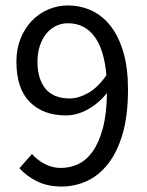

<svg xmlns="http://www.w3.org/2000/svg" viewBox="-20 -670 537 702"><path d="M235 -310Q267 -310 302.5 -330Q338 -350 369 -395Q361 -489 325 -537Q289 -585 228 -585Q205 -585 184.5 -575Q164 -565 149 -546.5Q134 -528 125.5 -502Q117 -476 117 -445Q117 -382 146 -346Q175 -310 235 -310ZM205 12Q154 12 115.5 -7Q77 -26 51 -55L97 -107Q117 -84 144.5 -70Q172 -56 202 -56Q236 -56 266 -70Q296 -84 319 -116.5Q342 -149 356 -201Q370 -253 371 -330Q341 -292 301 -270Q261 -248 221 -248Q138 -248 89 -297Q40 -346 40 -445Q40 -491 55 -528.5Q70 -566 95.5 -593Q121 -620 155.5 -635Q190 -650 228 -650Q275 -650 315.5 -631Q356 -612 385.5 -573.5Q415 -535 431.5 -477.5Q448 -420 448 -343Q448 -247 428 -179.5Q408 -112 374 -69.5Q340 -27 296.5 -7.5Q253 12 205 12Z"/></svg>

Font: TypoPRO Source Sans Pro
Style: Regular
Weight: 400
Designer: Paul D. Hunt
Foundry: Adobe Systems Incorporated
Version: Version 2.020;PS 2.000;hotconv 1.0.86;makeotf.lib2.5.63406